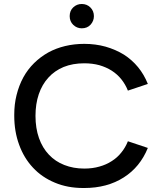

<svg xmlns="http://www.w3.org/2000/svg" viewBox="-20 -930 803 963"><path d="M402.5 13H398Q319 13 256 -13.5Q190.5 -40.5 145.5 -89Q100 -137.5 76 -204Q51.5 -270.5 51.5 -349V-355Q51.5 -407 63 -453Q75 -501.5 97 -542Q119 -582 151 -613.5Q182.5 -644.5 221.5 -666.5Q260.5 -688 306.5 -699Q352.5 -710 402.5 -710Q459 -710 509.5 -696Q560 -681.5 601.5 -656Q642 -630 672.5 -593Q702.5 -556.5 721.5 -509L621.5 -475.5Q609 -507 588.5 -532.5Q568.5 -557.5 540.5 -575.5Q513 -593 478.5 -603Q444 -612.5 402.5 -612.5Q345 -612.5 299 -594Q253.5 -575 222.5 -540.5Q191 -506 174.5 -457.5Q158 -408.5 158 -349Q158 -287 175.5 -237.5Q193 -188 225.5 -154Q257.5 -120 302.5 -102.5Q348 -84.5 402.5 -84.5Q444 -84.5 478.5 -94.5Q513 -104 540.5 -122Q568.5 -139.5 588.5 -165Q609 -190 621.5 -221.5L721.5 -188Q682.5 -92 600.5 -40Q517.5 13 402.5 13ZM390 -788Q365.5 -788 347.5 -805.2Q329.5 -822.5 329.5 -849Q329.5 -876.5 347.5 -893.2Q365.5 -910 390 -910Q416 -910 433.5 -892.5Q451 -875 451 -849Q451 -825 434.5 -806.5Q418 -788 390 -788Z"/></svg>

Font: Acari Sans Neue SemiBold
Style: Regular
Weight: 600
Designer: Alfredo Marco Pradil (font), Cristiano Sobral (main changes)
Foundry: Hanken Design Co. (font), Cristiano Sobral (main changes)
Version: Version 2.459;March 19, 2022;FontCreator 14.0.0.2808 64-bit;